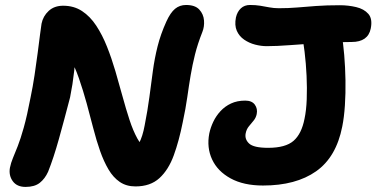

<svg xmlns="http://www.w3.org/2000/svg" viewBox="-20 -733 1511 771"><path d="M82.6 17.6Q48 17.6 31.3 -5.4Q14.6 -28.4 19.8 -59Q23.8 -79 31.9 -98.4Q40 -117.8 51.2 -146.1Q62.4 -174.4 75.5 -221Q88.6 -267.6 102.8 -342Q111.8 -385 118.8 -431.5Q125.8 -478 131.3 -520.5Q136.8 -563 140.8 -594.5Q144.8 -626 146.8 -638Q152.8 -668 175.3 -689Q197.8 -710 233.8 -710Q276.8 -710 309.4 -688.6Q342 -667.2 366.5 -629.9Q391 -592.6 409.7 -545.5Q428.4 -498.4 443.4 -447.2Q458.4 -396 472.1 -345.6Q485.8 -295.2 500.1 -251.6Q514.4 -208 531.7 -176.6Q549 -145.2 571.2 -131.8L479 -93.6Q493.6 -103.4 509 -117.8Q524.4 -132.2 538.5 -158.4Q552.6 -184.6 560.8 -229Q572.8 -289.6 579.9 -343.2Q587 -396.8 593.8 -447.5Q600.6 -498.2 612.8 -546.9Q625 -595.6 648 -646.4Q664.4 -682.4 683 -697.7Q701.6 -713 727.2 -713Q763.4 -713 780.3 -694.6Q797.2 -676.2 799.2 -651.1Q801.2 -626 792.6 -604.6Q773.6 -556.6 763.1 -514.4Q752.6 -472.2 745.6 -430.8Q738.6 -389.4 732.2 -343.7Q725.8 -298 713.8 -242Q699 -167.4 677.8 -109.2Q656.6 -51 620.2 -17.7Q583.8 15.6 524 15.6Q487.4 15.6 461 -2.4Q434.6 -20.4 415.6 -52.7Q396.6 -85 381.9 -126.8Q367.2 -168.6 354.7 -217.4Q342.2 -266.2 328.2 -317.4Q314.2 -368.6 296.9 -418.6Q279.6 -468.6 254.6 -513L283.4 -518.6Q281.4 -478.8 278.1 -449.4Q274.8 -420 270.9 -394.9Q267 -369.8 261.4 -342Q237.6 -250.4 216.4 -174.5Q195.2 -98.6 173.2 -43.4Q160.6 -15.4 139.8 1.1Q119 17.6 82.6 17.6ZM1036 12Q958.2 12 905.9 -16.7Q853.6 -45.4 831.6 -93Q809.6 -140.6 820.4 -197Q825.4 -220.8 836.5 -244.1Q847.6 -267.4 865.4 -286.7Q883.2 -306 907.8 -317.5Q932.4 -329 964.8 -329Q991.6 -329 1003.4 -312.6Q1015.2 -296.2 1010.8 -274.8Q1007.8 -260.2 998.5 -248.8Q989.2 -237.4 979.5 -225.8Q969.8 -214.2 966.6 -197.8Q961.8 -174.2 980.2 -156.8Q998.6 -139.4 1056.8 -139.4Q1126.4 -139.4 1158.7 -167.4Q1191 -195.4 1202.8 -256Q1210 -289.4 1211.7 -334.1Q1213.4 -378.8 1211.1 -428.3Q1208.8 -477.8 1203.1 -524.9Q1197.4 -572 1189.8 -609.4Q1186 -636.2 1202.5 -656.1Q1219 -676 1243 -676Q1293.6 -675.2 1319 -658.8Q1344.4 -642.4 1351.8 -597.2Q1358.2 -560.6 1362.3 -511.7Q1366.4 -462.8 1367.3 -410.6Q1368.2 -358.4 1365 -310Q1361.8 -261.6 1354.4 -225Q1330.4 -102.2 1249.3 -45.1Q1168.2 12 1036 12ZM1050.8 -547.6Q1028.8 -547.6 1004.7 -553.8Q980.6 -560 960.6 -573.7Q940.6 -587.4 930.9 -609.4Q921.2 -631.4 927.4 -663Q932.8 -686.2 947.3 -699.6Q961.8 -713 983.8 -713Q1006.4 -713 1024.8 -710Q1043.2 -707 1061.3 -703.5Q1079.4 -700 1099.6 -700Q1138.8 -700 1174.2 -703Q1209.6 -706 1250 -709Q1290.4 -712 1345 -712Q1378.4 -712 1410 -704.6Q1441.6 -697.2 1459.1 -677.3Q1476.6 -657.4 1468.8 -618.4Q1457.8 -564.4 1392 -564.4Q1327 -564.4 1263.7 -560.2Q1200.4 -556 1145.6 -551.8Q1090.8 -547.6 1050.8 -547.6Z"/></svg>

Font: Shantell Sans Light
Style: Italic
Weight: 300
Italic angle: -11°
Designer: Stephen Nixon, Anya Danilova, Shantell Martin
Foundry: Arrow Type
Version: Version 1.008;[ac192a2d6]